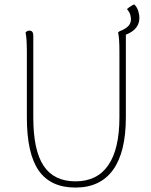

<svg xmlns="http://www.w3.org/2000/svg" viewBox="-20 -833 682 865"><path d="M547 -673V-304Q547 -148 489.5 -68Q432 12 320 12Q208 12 154.5 -64.5Q101 -141 101 -304V-600Q101 -630 99.5 -652.5Q98 -675 95 -687Q98 -690 102 -692.5Q106 -695 113 -695Q121 -695 125.5 -689.5Q130 -684 130 -673V-304Q130 -156 176.5 -86Q223 -16 320 -16Q418 -16 468 -89Q518 -162 518 -304V-600Q518 -630 516.5 -652.5Q515 -675 512 -687Q515 -690 519 -692.5Q523 -695 530 -695Q538 -695 542.5 -689.5Q547 -684 547 -673ZM528 -670 519 -692Q546 -703 558 -715.5Q570 -728 570 -747Q570 -754 567 -766Q564 -778 552 -792Q556 -796 561 -799.5Q566 -803 572.5 -807Q579 -811 585 -813Q598 -800 603 -783Q608 -766 608 -753Q608 -732 598.5 -716Q589 -700 571.5 -689Q554 -678 528 -670Z"/></svg>

Font: Arima Thin
Style: Regular
Weight: 100
Designer: Joana Correia and Natanael Gama
Foundry: NDISCOVER
Version: Version 1.101;gftools[0.9.23]